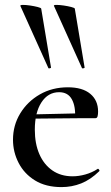

<svg xmlns="http://www.w3.org/2000/svg" viewBox="-20 -751 454 783"><path d="M314 -474 200 -727Q198 -731 210.5 -731Q223 -731 240 -728.5Q257 -726 270.5 -722.5Q284 -719 285 -716L325 -476Q326 -474 320.5 -472.5Q315 -471 314 -474ZM177 -474 63 -727Q62 -731 74 -731Q86 -731 103 -728.5Q120 -726 133.5 -722.5Q147 -719 148 -716L188 -476Q189 -474 183.5 -472.5Q178 -471 177 -474ZM231 12Q167 12 123 -15Q79 -42 56 -86.5Q33 -131 33 -181Q33 -240 62.5 -288.5Q92 -337 142.5 -366Q193 -395 257 -395Q316 -395 348 -368.5Q380 -342 380 -296Q380 -285 378 -277Q376 -269 369 -269H286Q289 -317 273 -346Q257 -375 221 -375Q176 -375 149 -333.5Q122 -292 122 -222Q122 -165 140.5 -122.5Q159 -80 193.5 -56Q228 -32 276 -32Q301 -32 328 -39.5Q355 -47 378 -62Q380 -64 383.5 -60Q387 -56 385 -53Q349 -18 311 -3Q273 12 231 12ZM93 -267 92 -284 314 -289V-269Z"/></svg>

Font: Cormorant Light SemiBold
Style: Regular
Weight: 600
Version: Version 4.000